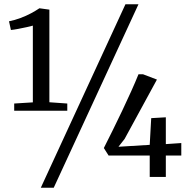

<svg xmlns="http://www.w3.org/2000/svg" viewBox="-20 -835 891 906"><path d="M135 -352V-714Q126.5 -711.5 106.5 -707Q86.5 -702.5 65 -698.5Q43.5 -694.5 31.5 -693.5L22.5 -734.5Q50 -740 76.8 -750Q103.5 -760 126.8 -772.5Q150 -785 166 -796L213 -789.5V-352.5L297.5 -346.5V-312.5H47V-346.5ZM572 -815H633.5L233.5 51H172.5ZM686.5 0V-101H492.5L470 -136.5Q490 -176 512.5 -221.5Q535 -267 557.2 -313.8Q579.5 -360.5 599.2 -404.5Q619 -448.5 633.5 -484.5H655L720.5 -459.5L568 -179.5L539 -142.5L686.5 -151.5L693.5 -277.5L762.5 -281.5V-155L835.5 -160V-101H762.5V0Z"/></svg>

Font: Merriweather 24pt SemiCondensed Light
Style: Regular
Weight: 300
Width: 4
Designer: Eben Sorkin
Foundry: Eben Sorkin
Version: Version 2.100